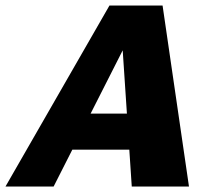

<svg xmlns="http://www.w3.org/2000/svg" viewBox="-51 -678 766 698"><path d="M428 0 391 -556H426L144 0H-31L347 -658H540L636 0ZM111 -134 188 -265H489L525 -134Z"/></svg>

Font: Ysabeau Infant Black
Style: Italic
Weight: 900
Italic angle: -12°
Designer: Christian Thalmann (Catharsis Fonts)
Version: Version 2.001;gftools[0.9.30]; featfreeze: ss01,ss02,lnum